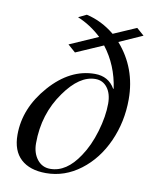

<svg xmlns="http://www.w3.org/2000/svg" viewBox="-80 -744 659 817"><g transform="rotate(10 250.0 -336.0)"><path d="M482 -637 381 -592Q467 -494 467 -359Q467 -262 429 -177Q391 -92 323 -40.5Q255 11 174 11Q104 11 65.5 -24.5Q27 -60 27 -129Q27 -244 113.5 -342.5Q200 -441 307 -441Q366 -441 394 -392L396 -393Q382 -492 324 -567L207 -516L174 -545L297 -599Q250 -643 194 -666L229 -683Q295 -668 351 -622L450 -665ZM384 -326Q384 -369 364.5 -394.5Q345 -420 313 -420Q244 -420 181 -331Q111 -234 111 -107Q111 -65 132.5 -37.5Q154 -10 189 -10Q259 -10 313 -92Q345 -139 364.5 -205Q384 -271 384 -326Z"/></g></svg>

Font: STIX MathJax Main
Style: Italic
Weight: 400
Italic angle: -16.33°
Designer: MicroPress Inc., with final additions and corrections provided by Coen Hoffman, Elsevier (retired)
Version: Version 1.1.1